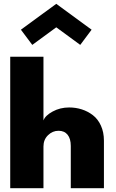

<svg xmlns="http://www.w3.org/2000/svg" viewBox="-20 -985 606 1005"><path d="M149 -750 89.5 -829.5 274.5 -965 459.5 -829.5 400 -750 274.5 -842ZM342 -422.5Q376.5 -422.5 408 -412.5Q439.5 -402.5 466 -382.2Q492.5 -362 508.2 -327.5Q524 -293 524 -248.5V0H350.5V-221Q350.5 -259 333.8 -279.8Q317 -300.5 286.5 -300.5Q255 -300.5 231.2 -277.2Q207.5 -254 207.5 -218.5V0H33.5V-688H207.5V-354.5Q216.5 -380 255.5 -401.2Q294.5 -422.5 342 -422.5Z"/></svg>

Font: League Spartan ExtraBold
Style: Regular
Weight: 800
Foundry: The League of Moveable Type
Version: Version 2.002